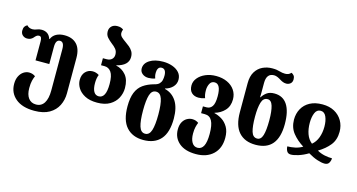

<svg xmlns="http://www.w3.org/2000/svg" viewBox="-100 -1215 3555 1910"><g transform="rotate(15 1677.0 -260.0)"><path d="M327 254Q202 254 133.5 196.5Q65 139 65 46Q65 -1 82 -34Q99 -67 125.5 -84Q152 -101 181 -101Q218 -101 246 -80Q236 -59 228.5 -29Q221 1 221 48Q221 115 249 152Q277 189 327 189Q382 189 410.5 144Q439 99 439 15V-411Q439 -485 396 -485Q352 -485 352 -411V-234H210V-429Q210 -455 203.5 -467.5Q197 -480 181 -480Q167 -480 155.5 -471Q144 -462 133 -448Q123 -437 108.5 -429.5Q94 -422 72 -422Q45 -422 25.5 -439.5Q6 -457 6 -487Q6 -513 16 -528Q26 -543 42 -550Q54 -536 69 -530.5Q84 -525 99 -525Q122 -525 142 -534Q164 -544 192 -544Q225 -544 249.5 -528Q274 -512 287 -475H291Q306 -512 341 -531Q376 -550 426 -550Q507 -550 552 -503Q597 -456 597 -362V2Q597 70 568.5 127.5Q540 185 480.5 219.5Q421 254 327 254Z M909 14Q833 14 783.5 -12Q734 -38 709.5 -78Q685 -118 685 -160Q685 -214 715 -245Q745 -276 789 -276Q824 -276 855 -256Q847 -237 843.5 -215Q840 -193 840 -169Q840 -112 857.5 -81.5Q875 -51 909 -51Q945 -51 964 -86.5Q983 -122 983 -197Q983 -283 957 -319.5Q931 -356 889 -356H852V-428H889Q924 -428 943.5 -446.5Q963 -465 963 -494Q963 -529 944 -551.5Q925 -574 900 -592Q873 -613 851 -637.5Q829 -662 829 -699Q829 -732 851 -753Q873 -774 910 -774Q932 -774 946.5 -769Q961 -764 972 -755Q964 -737 964 -719Q964 -695 983.5 -677Q1003 -659 1028 -642Q1050 -627 1071 -609.5Q1092 -592 1106 -568.5Q1120 -545 1120 -511Q1120 -424 998 -394V-392Q1060 -379 1100.5 -331Q1141 -283 1141 -197Q1141 -143 1116 -95Q1091 -47 1040 -16.5Q989 14 909 14Z M1449 254Q1338 254 1275 184Q1212 114 1212 -30Q1212 -117 1234.5 -172.5Q1257 -228 1302 -260Q1347 -292 1413 -310Q1447 -318 1463 -334.5Q1479 -351 1484 -372.5Q1489 -394 1489 -419Q1489 -451 1477.5 -469.5Q1466 -488 1442 -488Q1419 -488 1408 -470Q1397 -452 1397 -425Q1397 -406 1400 -391Q1403 -376 1407 -368Q1392 -362 1373 -359Q1354 -356 1339 -356Q1302 -356 1276.5 -376.5Q1251 -397 1251 -430Q1251 -483 1303.5 -516.5Q1356 -550 1442 -550Q1493 -550 1537 -534.5Q1581 -519 1607.5 -489Q1634 -459 1634 -415Q1634 -373 1605 -341.5Q1576 -310 1527 -297V-293Q1604 -274 1646.5 -208Q1689 -142 1689 -30Q1689 114 1627 184Q1565 254 1449 254ZM1451 189Q1495 189 1512.5 133.5Q1530 78 1530 -30Q1530 -136 1512 -190Q1494 -244 1450 -244Q1406 -244 1389 -190Q1372 -136 1372 -30Q1372 78 1389.5 133.5Q1407 189 1451 189Z M1991 254Q1878 254 1816.5 201Q1755 148 1755 63Q1755 17 1771.5 -13Q1788 -43 1814.5 -58Q1841 -73 1869 -73Q1906 -73 1934 -52Q1925 -31 1918.5 -4Q1912 23 1912 63Q1912 120 1932.5 154.5Q1953 189 1991 189Q2031 189 2052 149.5Q2073 110 2073 25Q2073 -66 2049.5 -109.5Q2026 -153 1976 -153H1937V-223H1975Q2011 -223 2032 -253.5Q2053 -284 2053 -358Q2053 -484 1989 -484Q1955 -484 1939.5 -453.5Q1924 -423 1924 -387Q1924 -361 1927 -343.5Q1930 -326 1937 -307Q1902 -295 1871 -295Q1827 -295 1800 -320.5Q1773 -346 1773 -395Q1773 -437 1801.5 -472Q1830 -507 1878.5 -528Q1927 -549 1988 -549Q2052 -549 2102 -526Q2152 -503 2180 -461.5Q2208 -420 2208 -367Q2208 -296 2167 -252Q2126 -208 2065 -191V-188Q2105 -179 2143.5 -155Q2182 -131 2207.5 -87.5Q2233 -44 2233 23Q2233 131 2167.5 192.5Q2102 254 1991 254Z M2540 11Q2428 11 2367.5 -57Q2307 -125 2307 -262V-561Q2307 -633 2335 -678.5Q2363 -724 2408.5 -745.5Q2454 -767 2507 -767Q2533 -767 2550.5 -764.5Q2568 -762 2584 -757Q2614 -748 2641 -748Q2660 -748 2675 -754Q2690 -760 2702 -774Q2718 -767 2728.5 -753.5Q2739 -740 2739 -716Q2739 -686 2720.5 -671Q2702 -656 2679 -656Q2660 -656 2643.5 -662.5Q2627 -669 2613 -678Q2598 -688 2579 -696.5Q2560 -705 2542 -705Q2464 -705 2464 -605V-562Q2464 -539 2464 -509.5Q2464 -480 2463 -458H2467Q2486 -489 2515 -510Q2544 -531 2592 -531Q2680 -531 2725 -462.5Q2770 -394 2770 -263Q2770 11 2540 11ZM2540 -53Q2579 -53 2595 -104.5Q2611 -156 2611 -260Q2611 -354 2595 -406.5Q2579 -459 2541 -459Q2496 -459 2480 -404.5Q2464 -350 2464 -260Q2464 -159 2480 -106Q2496 -53 2540 -53Z M2905 14Q2875 14 2863 -8.5Q2851 -31 2851 -56Q2889 -56 2929.5 -64.5Q2970 -73 3005 -94Q2936 -137 2891.5 -193Q2847 -249 2846 -330Q2846 -393 2873.5 -443Q2901 -493 2953.5 -521.5Q3006 -550 3083 -550Q3154 -550 3206 -521.5Q3258 -493 3287 -443Q3316 -393 3316 -330Q3316 -247 3272 -192Q3228 -137 3156 -94Q3193 -73 3233 -64.5Q3273 -56 3311 -56Q3311 -32 3298 -9Q3285 14 3252 14Q3221 14 3175.5 -1Q3130 -16 3080 -46Q3030 -16 2982.5 -1Q2935 14 2905 14ZM3081 -145Q3119 -176 3138 -227Q3157 -278 3157 -340Q3157 -400 3138.5 -442Q3120 -484 3081 -484Q3041 -484 3023.5 -442Q3006 -400 3006 -340Q3006 -277 3024 -226.5Q3042 -176 3081 -145Z"/></g></svg>

Font: Noto Serif Georgian Condensed ExtraBold
Style: Regular
Weight: 800
Width: 3
Designer: Monotype Design Team, Akaki Razmadze
Foundry: Google LLC
Version: Version 2.003; ttfautohint (v1.8.4.7-5d5b)